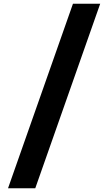

<svg xmlns="http://www.w3.org/2000/svg" viewBox="-20 -803 584 1029"><path d="M371 -783H517L169 206H23Z"/></svg>

Font: Be Vietnam ExtraBold
Style: Regular
Weight: 800
Designer: Gabriel Lam
Foundry: TypeRant
Version: Version 4.000